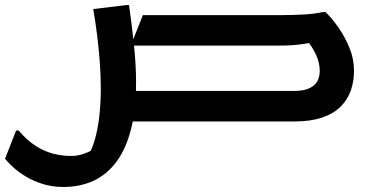

<svg xmlns="http://www.w3.org/2000/svg" viewBox="-58 -482 1481 762"><path d="M445 -121H1108Q1143 -121 1165.5 -130Q1188 -139 1199.5 -156.5Q1211 -174 1211 -201Q1211 -234 1194 -269.5Q1177 -305 1150 -332L1212 -320Q1176 -312 1150 -308Q1124 -304 1099.5 -302.5Q1075 -301 1043 -301H461L509 -422H1060Q1104 -422 1148 -424.5Q1192 -427 1222 -434H1234Q1259 -410 1285 -373Q1311 -336 1329 -292Q1347 -248 1347 -201Q1347 -160 1334.5 -123.5Q1322 -87 1294 -59Q1266 -31 1220.5 -15.5Q1175 0 1111 0H445ZM16 36Q49 75 83.5 97Q118 119 153.5 128Q189 137 224 137Q252 137 278.5 127Q305 117 327 103L288 143Q306 115 318 73.5Q330 32 336 -19.5Q342 -71 342 -130Q342 -183 338 -236Q334 -289 327.5 -342Q321 -395 312 -446L444 -462H454Q466 -379 474 -300Q482 -221 482 -156Q482 -48 462 30.5Q442 109 404 160Q366 211 313 235.5Q260 260 193 260Q149 260 111 248Q73 236 43.5 218Q14 200 -6.5 181Q-27 162 -38 148L6 36Z"/></svg>

Font: Kufam SemiBold
Style: Italic
Weight: 600
Italic angle: -11°
Designer: Artur Schmal
Foundry: Original Type
Version: Version 1.301; ttfautohint (v1.8.3)